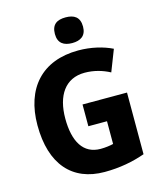

<svg xmlns="http://www.w3.org/2000/svg" viewBox="-135 -1028 947 1134"><g transform="rotate(-15 338.5 -461.0)"><path d="M375 -932C323 -932 289 -912 289 -853C289 -796 324 -775 375 -775C425 -775 461 -796 461 -853C461 -912 426 -932 375 -932ZM339 -409V-276H453V-137C432 -132 404 -128 375 -128C269 -128 219 -214 219 -355C219 -495 280 -587 399 -587C455 -587 507 -572 552 -548L603 -679C548 -706 475 -724 397 -724C173 -724 50 -583 50 -359C50 -119 166 10 363 10C456 10 538 -6 611 -32V-409Z"/></g></svg>

Font: Noto Sans Myanmar SemiCondensed ExtraBold
Style: Regular
Weight: 800
Width: 4
Designer: Monotype Design Team
Foundry: Monotype Imaging Inc.
Version: Version 2.107